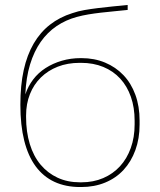

<svg xmlns="http://www.w3.org/2000/svg" viewBox="-20 -747 644 773"><path d="M303 6H307Q360 6 403.5 -12Q447 -30 477.5 -63Q508 -96 525 -142.5Q542 -189 542 -245V-262Q542 -319 525 -365.5Q508 -412 477 -444.5Q446 -477 403 -495Q360 -513 308 -513H305Q265 -513 229 -502.5Q193 -492 163.5 -473Q134 -454 113.5 -427Q93 -400 82 -367Q85 -435 101 -487.5Q117 -540 144 -578.5Q171 -617 208 -642Q245 -667 290 -679Q312 -685 336 -689Q360 -693 386 -696Q412 -699 439 -701.5Q466 -704 494 -707V-727Q463 -724 433 -721Q403 -718 374.5 -714.5Q346 -711 320 -706.5Q294 -702 271 -694Q220 -678 181 -647.5Q142 -617 115.5 -571.5Q89 -526 75.5 -465Q62 -404 62 -325Q62 -243 77.5 -181Q93 -119 123.5 -77.5Q154 -36 199 -15Q244 6 303 6ZM302 -13Q252 -13 212 -31.5Q172 -50 143.5 -84Q115 -118 100 -167Q85 -216 85 -276V-282Q85 -329 100.5 -368Q116 -407 144.5 -435Q173 -463 212.5 -478.5Q252 -494 301 -494H306Q356 -494 396 -477.5Q436 -461 464 -430.5Q492 -400 507 -357Q522 -314 522 -261V-246Q522 -194 506.5 -151Q491 -108 463 -77.5Q435 -47 395.5 -30Q356 -13 308 -13Z"/></svg>

Font: Fixel Variable
Style: Regular
Weight: 100
Width: 3
Designer: AlfaBravo + MacPaw
Foundry: Kyrylo Tkachov, Marchela Mozhyna, Serhii Makarenko, Maria Weinstein, Zakhar Kryvoshyya
Version: Version 1.211